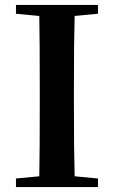

<svg xmlns="http://www.w3.org/2000/svg" viewBox="-20 -762 463 782"><path d="M45 0V-35L140 -44Q142 -143 142 -346V-395Q142 -596 140 -697L45 -706V-742H379V-706L284 -697Q281 -597 281 -395V-346Q281 -144 284 -44L379 -35V0Z"/></svg>

Font: GenRyuMin TW B
Style: Regular
Weight: 700
Version: Version 1.501;PS 1;hotconv 16.6.51;makeotf.lib2.5.65220